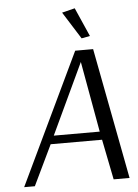

<svg xmlns="http://www.w3.org/2000/svg" viewBox="-58 -904 684 949"><g transform="rotate(-5 284.0 -429.5)"><path d="M349 -859 412 -716 370 -708 285 -843ZM422 -650 546 0H467L427 -200H172L76 0H23L333 -650ZM191 -241H419L356 -592Z"/></g></svg>

Font: Arsenal
Style: Italic
Weight: 400
Italic angle: -9.10001°
Designer: Andrij Shevchenko
Foundry: Stairsfor
Version: Version 2.001;PS 002.001;hotconv 1.0.88;makeotf.lib2.5.64775